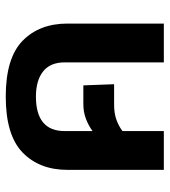

<svg xmlns="http://www.w3.org/2000/svg" viewBox="19 -609 590 668"><g transform="rotate(-90 314.0 -275.0)"><path d="M57 0V-335Q57 -433 117.5 -491.5Q178 -550 312 -550Q446 -550 506 -491.5Q566 -433 566 -335V0H431V-345Q431 -395 399.5 -420Q368 -445 312 -445Q192 -445 192 -345V-248Q211 -262 234.5 -271Q258 -280 286 -280H351L355 -173H283Q255 -173 233 -165.5Q211 -158 192 -144V0Z"/></g></svg>

Font: Kanit Medium
Style: Regular
Weight: 500
Designer: Katatrad Team
Foundry: CadsonDemak
Version: Version 2.000; ttfautohint (v1.8.3)